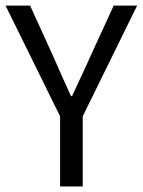

<svg xmlns="http://www.w3.org/2000/svg" viewBox="-24 -676 517 696"><path d="M-3.9 -655.8H85L169.4 -470.7Q209.5 -378.9 233.4 -327.6H237.3L264.6 -386.7Q291 -442.4 303.2 -470.7L388.2 -655.8H473.1L275.9 -254.4V0H193.8V-254.4Z"/></svg>

Font: Varta
Style: Regular
Weight: 400
Designer: Joana Correia, Viktoriya Grabowska, Eben Sorkin
Foundry: Sorkin Type
Version: Version 1.003; ttfautohint (v1.3) -l 8 -r 24 -G 200 -x 12 -H